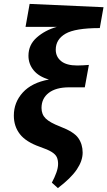

<svg xmlns="http://www.w3.org/2000/svg" viewBox="-20 -756 551 985"><path d="M277 209 246 181Q260 155 269 130Q278 105 278 85Q278 65 271.5 50.5Q265 36 245 23.5Q225 11 184 -3Q113 -28 82 -68Q51 -108 51 -163Q51 -231 97 -281.5Q143 -332 231 -348Q179 -363 152.5 -395.5Q126 -428 126 -470Q126 -526 168.5 -563.5Q211 -601 271 -618H111L132 -736L511 -719L492 -612Q366 -612 316 -583Q266 -554 266 -501Q266 -465 293.5 -442.5Q321 -420 377 -420Q393 -420 406.5 -421Q420 -422 436 -423L415 -308H335Q267 -308 230 -279.5Q193 -251 193 -202Q193 -169 214.5 -148Q236 -127 288 -107Q359 -80 381.5 -48Q404 -16 404 27Q404 69 374 113.5Q344 158 277 209Z"/></svg>

Font: Source Serif Pro
Style: Bold Italic
Weight: 700
Italic angle: -12°
Designer: Frank Grießhammer
Foundry: Adobe Systems Incorporated
Version: Version 3.001;hotconv 1.0.111;makeotfexe 2.5.65597